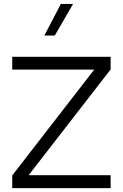

<svg xmlns="http://www.w3.org/2000/svg" viewBox="-20 -969 632 989"><path d="M208.5 -786.1H262.2L356.4 -948.7H293.5ZM465.3 -610.4 43 -65.4V0H549.8V-66.4H127.4L549.8 -611.3V-676.3H43V-610.4Z"/></svg>

Font: Estedad Regular
Style: Regular
Weight: 400
Designer: Amin Abedi
Version: Version 7.3